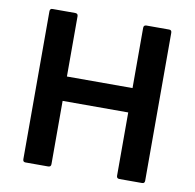

<svg xmlns="http://www.w3.org/2000/svg" viewBox="-75 -731 818 807"><g transform="rotate(10 334.0 -327.5)"><path d="M85 0Q74 0 74 -12V-643Q74 -655 85 -655H182Q194 -655 194 -643V-386H474V-643Q474 -655 486 -655H583Q594 -655 594 -643V-12Q594 0 583 0H486Q474 0 474 -12V-282H194V-12Q194 0 182 0Z"/></g></svg>

Font: Sofia Sans
Style: Bold
Weight: 700
Designer: Botio Nikoltchev, Ani Petrova
Foundry: lettersoup
Version: Version 4.100; ttfautohint (v1.8.4.7-5d5b)